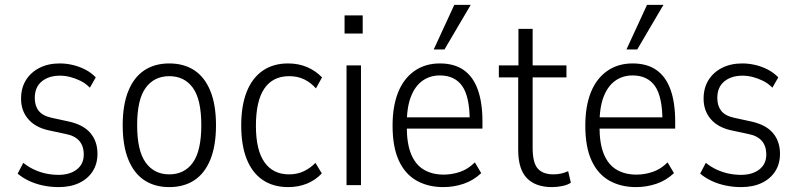

<svg xmlns="http://www.w3.org/2000/svg" viewBox="-20 -756 3256 784"><path d="M219 8Q187 8 156 1.5Q125 -5 98.5 -17.5Q72 -30 52 -47L75 -91Q98 -73 121.5 -62.5Q145 -52 169.5 -47Q194 -42 219 -42Q265 -42 293.5 -64Q322 -86 322 -125Q322 -160 303.5 -181Q285 -202 248 -209L178 -224Q124 -236 95 -270Q66 -304 66 -353Q66 -397 86 -429Q106 -461 141.5 -479Q177 -497 224 -497Q251 -497 278 -490.5Q305 -484 329 -471.5Q353 -459 371 -440L347 -398Q329 -416 308.5 -426Q288 -436 267 -441.5Q246 -447 225 -447Q179 -447 150.5 -423.5Q122 -400 122 -356Q122 -324 138 -303.5Q154 -283 191 -275L260 -260Q320 -247 349 -213Q378 -179 378 -128Q378 -87 358.5 -56.5Q339 -26 303.5 -9Q268 8 219 8Z M671 8Q612 8 569.5 -20Q527 -48 504 -104.5Q481 -161 481 -245Q481 -328 504 -384.5Q527 -441 569.5 -469Q612 -497 671 -497Q731 -497 773.5 -469Q816 -441 839 -384.5Q862 -328 862 -245Q862 -161 839 -104.5Q816 -48 773.5 -20Q731 8 671 8ZM671 -44Q733 -44 767.5 -92Q802 -140 802 -245Q802 -350 767.5 -397.5Q733 -445 671 -445Q610 -445 575 -397.5Q540 -350 540 -245Q540 -140 575 -92Q610 -44 671 -44Z M1157 8Q1096 8 1053 -21Q1010 -50 987.5 -106Q965 -162 965 -244Q965 -325 987.5 -381.5Q1010 -438 1053 -467.5Q1096 -497 1156 -497Q1199 -497 1234 -482Q1269 -467 1295 -440L1270 -395Q1249 -419 1222 -432Q1195 -445 1161 -445Q1094 -445 1059.5 -394.5Q1025 -344 1025 -242Q1025 -143 1060 -93.5Q1095 -44 1160 -44Q1194 -44 1221 -57Q1248 -70 1268 -91L1294 -48Q1269 -21 1234 -6.5Q1199 8 1157 8Z M1387 -619V-693H1461V-619ZM1395 0V-489H1454V0Z M1790 8Q1728 8 1681 -18.5Q1634 -45 1608.5 -100.5Q1583 -156 1583 -243Q1583 -322 1605.5 -378.5Q1628 -435 1672 -466Q1716 -497 1776 -497Q1835 -497 1873.5 -470Q1912 -443 1931 -390Q1950 -337 1950 -260V-231H1626V-277H1913L1898 -261Q1898 -361 1867.5 -404.5Q1837 -448 1776 -448Q1736 -448 1705.5 -426.5Q1675 -405 1658 -361.5Q1641 -318 1641 -250V-239Q1641 -169 1659 -126Q1677 -83 1711 -63Q1745 -43 1792 -43Q1825 -43 1858 -54Q1891 -65 1919 -93L1945 -49Q1913 -19 1873 -5.5Q1833 8 1790 8ZM1751 -554 1835 -736H1902L1795 -554Z M2234 8Q2167 8 2131.5 -28.5Q2096 -65 2096 -144V-440H2017V-489H2097V-638H2155V-489H2293V-440H2155V-152Q2155 -91 2176 -67.5Q2197 -44 2240 -44Q2257 -44 2272 -47.5Q2287 -51 2300 -57L2311 -10Q2298 -1 2276.5 3.5Q2255 8 2234 8Z M2577 8Q2515 8 2468 -18.5Q2421 -45 2395.5 -100.5Q2370 -156 2370 -243Q2370 -322 2392.5 -378.5Q2415 -435 2459 -466Q2503 -497 2563 -497Q2622 -497 2660.5 -470Q2699 -443 2718 -390Q2737 -337 2737 -260V-231H2413V-277H2700L2685 -261Q2685 -361 2654.5 -404.5Q2624 -448 2563 -448Q2523 -448 2492.5 -426.5Q2462 -405 2445 -361.5Q2428 -318 2428 -250V-239Q2428 -169 2446 -126Q2464 -83 2498 -63Q2532 -43 2579 -43Q2612 -43 2645 -54Q2678 -65 2706 -93L2732 -49Q2700 -19 2660 -5.5Q2620 8 2577 8ZM2538 -554 2622 -736H2689L2582 -554Z M3006 8Q2974 8 2943 1.5Q2912 -5 2885.5 -17.5Q2859 -30 2839 -47L2862 -91Q2885 -73 2908.5 -62.5Q2932 -52 2956.5 -47Q2981 -42 3006 -42Q3052 -42 3080.5 -64Q3109 -86 3109 -125Q3109 -160 3090.5 -181Q3072 -202 3035 -209L2965 -224Q2911 -236 2882 -270Q2853 -304 2853 -353Q2853 -397 2873 -429Q2893 -461 2928.5 -479Q2964 -497 3011 -497Q3038 -497 3065 -490.5Q3092 -484 3116 -471.5Q3140 -459 3158 -440L3134 -398Q3116 -416 3095.5 -426Q3075 -436 3054 -441.5Q3033 -447 3012 -447Q2966 -447 2937.5 -423.5Q2909 -400 2909 -356Q2909 -324 2925 -303.5Q2941 -283 2978 -275L3047 -260Q3107 -247 3136 -213Q3165 -179 3165 -128Q3165 -87 3145.5 -56.5Q3126 -26 3090.5 -9Q3055 8 3006 8Z"/></svg>

Font: Nunito Sans 10pt Condensed Light
Style: Regular
Weight: 300
Width: 3
Designer: Vernon Adams
Foundry: Vernon Adams
Version: Version 3.101;gftools[0.9.27]